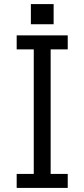

<svg xmlns="http://www.w3.org/2000/svg" viewBox="-20 -899 415 944"><path d="M243.7 -878.9V-779.8H131.8V-878.9ZM62 -656.2V-725.1H313V-656.2H229V-43.9H313V24.9H62V-43.9H146V-656.2Z"/></svg>

Font: BIZ UDPGothic
Style: Regular
Weight: 400
Designer: TypeBank Co., Ltd.
Foundry: Morisawa Inc.
Version: Version 1.051